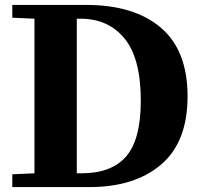

<svg xmlns="http://www.w3.org/2000/svg" viewBox="-20 -760 812 780"><path d="M30 -52 120 -56V-684L30 -688V-740H330Q525 -740 633.5 -647.5Q742 -555 742 -369Q742 -183 634.5 -91.5Q527 0 344 0H30ZM311 -56Q433 -56 492.5 -124.5Q552 -193 552 -351Q552 -523 486 -603.5Q420 -684 307 -684H292V-56Z"/></svg>

Font: Minipax
Style: Bold
Weight: 700
Designer: Raphaël Ronot, Igor Stepanchenko (Cyrillic)
Foundry: steppetype
Version: Version 1.002